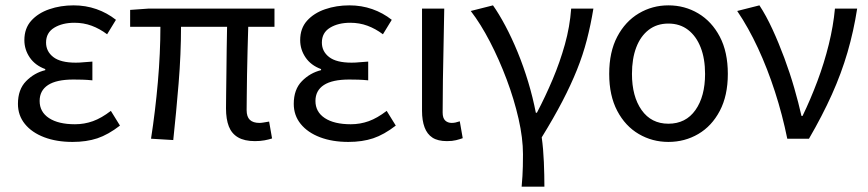

<svg xmlns="http://www.w3.org/2000/svg" viewBox="-20 -518 3241 717"><path d="M251 12Q191 12 145 -5.5Q99 -23 73 -55Q47 -87 47 -130Q47 -184 77.5 -215Q108 -246 149 -256V-260Q111 -274 91 -303.5Q71 -333 71 -368Q71 -412 96.5 -440.5Q122 -469 164 -483.5Q206 -498 255 -498Q300 -498 340 -484Q380 -470 413 -444L380 -390Q352 -411 322 -422Q292 -433 258 -433Q213 -433 182.5 -414.5Q152 -396 152 -359Q152 -326 179 -305Q206 -284 263 -284Q278 -284 292 -285.5Q306 -287 325 -288V-218Q305 -220 288 -220.5Q271 -221 254 -221Q191 -221 159.5 -200.5Q128 -180 128 -141Q128 -100 163 -77Q198 -54 260 -54Q295 -54 327 -65.5Q359 -77 394 -104L428 -49Q384 -15 343.5 -1.5Q303 12 251 12Z M932 9Q893 9 869 -5Q845 -19 834.5 -46Q824 -73 824 -113Q824 -132 824.5 -166.5Q825 -201 825.5 -244.5Q826 -288 826.5 -333Q827 -378 828 -418H656Q656 -316 647 -206.5Q638 -97 627 5L544 0Q560 -103 569.5 -211.5Q579 -320 579 -418H466V-481L536 -486H1005V-418H907Q906 -377 904.5 -330Q903 -283 902.5 -238.5Q902 -194 901.5 -159Q901 -124 901 -107Q901 -82 913 -70.5Q925 -59 949 -59Q955 -59 964 -60.5Q973 -62 985 -64L996 -1Q984 3 968 6Q952 9 932 9Z M1281 12Q1221 12 1175 -5.5Q1129 -23 1103 -55Q1077 -87 1077 -130Q1077 -184 1107.5 -215Q1138 -246 1179 -256V-260Q1141 -274 1121 -303.5Q1101 -333 1101 -368Q1101 -412 1126.5 -440.5Q1152 -469 1194 -483.5Q1236 -498 1285 -498Q1330 -498 1370 -484Q1410 -470 1443 -444L1410 -390Q1382 -411 1352 -422Q1322 -433 1288 -433Q1243 -433 1212.5 -414.5Q1182 -396 1182 -359Q1182 -326 1209 -305Q1236 -284 1293 -284Q1308 -284 1322 -285.5Q1336 -287 1355 -288V-218Q1335 -220 1318 -220.5Q1301 -221 1284 -221Q1221 -221 1189.5 -200.5Q1158 -180 1158 -141Q1158 -100 1193 -77Q1228 -54 1290 -54Q1325 -54 1357 -65.5Q1389 -77 1424 -104L1458 -49Q1414 -15 1373.5 -1.5Q1333 12 1281 12Z M1649 9Q1615 9 1595 -4Q1575 -17 1565.5 -42.5Q1556 -68 1556 -104V-486H1639Q1638 -420 1636.5 -352.5Q1635 -285 1634 -220.5Q1633 -156 1633 -98Q1633 -77 1642.5 -68Q1652 -59 1667 -59Q1674 -59 1681 -60.5Q1688 -62 1697 -65L1708 -2Q1697 2 1683 5.5Q1669 9 1649 9Z M1928 179Q1930 157 1931 139.5Q1932 122 1932.5 103.5Q1933 85 1933 58Q1933 -2 1916.5 -74.5Q1900 -147 1872 -221.5Q1844 -296 1809.5 -362.5Q1775 -429 1738 -477L1821 -498Q1843 -467 1867 -422Q1891 -377 1913 -323.5Q1935 -270 1952.5 -212Q1970 -154 1981 -97H1985Q2017 -158 2044 -222Q2071 -286 2089.5 -352Q2108 -418 2113 -486H2196Q2186 -425 2171.5 -369Q2157 -313 2134.5 -257Q2112 -201 2080 -139.5Q2048 -78 2003 -5Q2009 38 2011 87.5Q2013 137 2013 179Z M2476 12Q2416 12 2365.5 -17.5Q2315 -47 2285 -104Q2255 -161 2255 -242Q2255 -324 2285 -381Q2315 -438 2365.5 -468Q2416 -498 2476 -498Q2537 -498 2587.5 -468Q2638 -438 2668 -381Q2698 -324 2698 -242Q2698 -161 2668 -104Q2638 -47 2587.5 -17.5Q2537 12 2476 12ZM2476 -56Q2541 -56 2577 -107Q2613 -158 2613 -242Q2613 -299 2596.5 -341Q2580 -383 2549.5 -406.5Q2519 -430 2476 -430Q2433 -430 2402.5 -406.5Q2372 -383 2356 -341Q2340 -299 2340 -242Q2340 -158 2376 -107Q2412 -56 2476 -56Z M2920 0Q2902 -89 2874 -175.5Q2846 -262 2810.5 -338.5Q2775 -415 2733 -477L2816 -498Q2841 -460 2864.5 -409Q2888 -358 2909 -301.5Q2930 -245 2946 -189.5Q2962 -134 2973 -85H2977Q3007 -147 3032.5 -215Q3058 -283 3075 -352Q3092 -421 3098 -486H3181Q3168 -402 3145 -323Q3122 -244 3086.5 -165Q3051 -86 3001 0Z"/></svg>

Font: Source Sans 3
Style: Regular
Weight: 400
Designer: Paul D. Hunt
Foundry: Adobe
Version: Version 3.046;hotconv 1.0.118;makeotfexe 2.5.65603